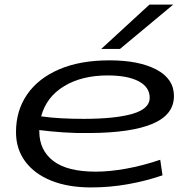

<svg xmlns="http://www.w3.org/2000/svg" viewBox="-20 -810 819 840"><path d="M691 -43Q618 -18 539 -4Q460 10 379 10Q278 10 204.5 -19.5Q131 -49 90.5 -103.5Q50 -158 50 -232Q50 -326 98.5 -396.5Q147 -467 238.5 -506.5Q330 -546 459 -546Q588 -546 664.5 -505.5Q741 -465 741 -390Q741 -308 647.5 -268.5Q554 -229 373 -228Q312 -227 255 -231Q198 -235 152 -241Q152 -238 152 -235Q152 -153 213 -106Q274 -59 399 -59Q459 -59 531.5 -72Q604 -85 681 -111ZM451 -480Q338 -480 260.5 -433Q183 -386 160 -301Q201 -295 248.5 -292.5Q296 -290 345 -290Q484 -290 559.5 -312Q635 -334 635 -382Q635 -429 586.5 -454.5Q538 -480 451 -480ZM423 -596 634 -790H738L505 -596Z"/></svg>

Font: Georama ExtraExtended
Style: Italic
Weight: 400
Width: 8
Italic angle: -9°
Designer: Jean-Baptiste Levee
Foundry: Production Type
Version: Version 1.000